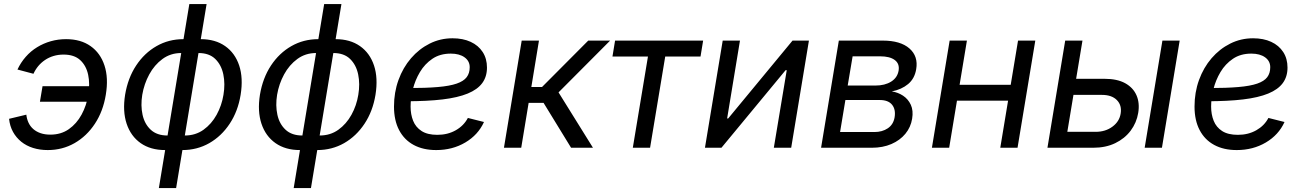

<svg xmlns="http://www.w3.org/2000/svg" viewBox="-20 -748 6593 972"><path d="M221.7 11.7Q181.6 11.7 147.5 1Q113.3 -9.8 87.6 -30.5Q62 -51.3 45.9 -80.3Q29.8 -109.4 25.9 -146.5L113.3 -167.5Q115.7 -145.5 124.5 -126.7Q133.3 -107.9 148.7 -94.5Q164.1 -81.1 185.8 -73.7Q207.5 -66.4 234.9 -66.4Q289.1 -66.4 328.6 -94.2Q368.2 -122.1 393.1 -168Q418 -213.9 426.8 -268.1Q436 -323.2 426.3 -369.4Q416.5 -415.5 386.2 -443.6Q356 -471.7 301.8 -471.7Q274.9 -471.7 251.2 -464.6Q227.5 -457.5 208 -444.3Q188.5 -431.2 173.8 -413.6Q159.2 -396 149.4 -374.5L68.4 -396Q85 -431.6 110.4 -460.4Q135.7 -489.3 168 -509Q200.2 -528.8 237.3 -539.3Q274.4 -549.8 314.5 -549.8Q388.7 -549.8 438.5 -514.6Q488.3 -479.5 509 -416.3Q529.8 -353 515.6 -268.1Q502 -184.6 460.4 -121.6Q418.9 -58.6 357.4 -23.4Q295.9 11.7 221.7 11.7ZM435.5 -232.9H182.1L195.3 -311.5H448.7Z M815.9 11.7Q742.2 11.7 692.1 -23.4Q642.1 -58.6 621.1 -121.6Q600.1 -184.6 613.3 -268.1Q627.4 -353 669.2 -416.3Q710.9 -479.5 772.5 -514.6Q834 -549.8 908.7 -549.8H996.1Q1069.8 -549.8 1119.9 -514.6Q1169.9 -479.5 1190.9 -416.3Q1211.9 -353 1198.2 -268.1Q1184.6 -184.6 1142.8 -121.6Q1101.1 -58.6 1039.6 -23.4Q978 11.7 903.3 11.7ZM828.1 -62H915.5Q969.7 -62 1010.3 -91.1Q1050.8 -120.1 1076.7 -167Q1102.5 -213.9 1111.3 -268.1Q1120.6 -323.2 1110.6 -371.3Q1100.6 -419.4 1069.8 -449.5Q1039.1 -479.5 984.9 -479.5H897Q843.8 -479.5 802.7 -449.5Q761.7 -419.4 735.6 -371.3Q709.5 -323.2 700.2 -268.1Q691.4 -213.9 701.7 -167Q711.9 -120.1 743.2 -91.1Q774.4 -62 828.1 -62ZM784.2 204.1 938.5 -727.5H1025.9L871.6 204.1Z M1498.5 11.7Q1424.8 11.7 1374.8 -23.4Q1324.7 -58.6 1303.7 -121.6Q1282.7 -184.6 1295.9 -268.1Q1310.1 -353 1351.8 -416.3Q1393.6 -479.5 1455.1 -514.6Q1516.6 -549.8 1591.3 -549.8H1678.7Q1752.4 -549.8 1802.5 -514.6Q1852.5 -479.5 1873.5 -416.3Q1894.5 -353 1880.9 -268.1Q1867.2 -184.6 1825.4 -121.6Q1783.7 -58.6 1722.2 -23.4Q1660.6 11.7 1585.9 11.7ZM1510.7 -62H1598.1Q1652.3 -62 1692.9 -91.1Q1733.4 -120.1 1759.3 -167Q1785.2 -213.9 1793.9 -268.1Q1803.2 -323.2 1793.2 -371.3Q1783.2 -419.4 1752.4 -449.5Q1721.7 -479.5 1667.5 -479.5H1579.6Q1526.4 -479.5 1485.4 -449.5Q1444.3 -419.4 1418.2 -371.3Q1392.1 -323.2 1382.8 -268.1Q1374 -213.9 1384.3 -167Q1394.5 -120.1 1425.8 -91.1Q1457 -62 1510.7 -62ZM1466.8 204.1 1621.1 -727.5H1708.5L1554.2 204.1Z M2188.5 11.7Q2122.1 11.7 2074.2 -14.2Q2026.4 -40 2000.5 -89.4Q1974.6 -138.7 1974.6 -208.5Q1974.6 -280.3 1997.3 -343Q2020 -405.8 2060.8 -453.1Q2101.6 -500.5 2155.3 -527.3Q2209 -554.2 2271 -554.2Q2323.7 -554.2 2362.8 -536.1Q2401.9 -518.1 2423.6 -484.6Q2445.3 -451.2 2445.3 -405.8Q2445.3 -359.9 2421.4 -327.4Q2397.5 -294.9 2347.7 -274.4Q2297.9 -253.9 2220.2 -244.6Q2142.6 -235.4 2035.6 -235.4L2047.4 -302.2Q2136.7 -302.2 2196.5 -307.4Q2256.3 -312.5 2291.7 -324.7Q2327.1 -336.9 2342.5 -357.2Q2357.9 -377.4 2357.9 -407.7Q2357.9 -439 2331.8 -457.8Q2305.7 -476.6 2262.2 -476.6Q2207.5 -476.6 2168.9 -450.4Q2130.4 -424.3 2106 -383.3Q2081.5 -342.3 2070.1 -295.9Q2058.6 -249.5 2058.6 -208.5Q2058.6 -168.9 2071.5 -136.5Q2084.5 -104 2114.3 -84.7Q2144 -65.4 2193.8 -65.4Q2246.6 -65.4 2287.4 -88.6Q2328.1 -111.8 2348.6 -150.9L2430.2 -130.4Q2400.4 -64.9 2335.4 -26.6Q2270.5 11.7 2188.5 11.7Z M2531.2 0 2621.1 -542.5H2708.5L2669.9 -307.6H2724.1L2958 -542.5H3068.8L2807.6 -280.3L2981.9 0H2871.1L2731.9 -227.1H2656.2L2618.7 0Z M3183.6 0 3260.3 -461.9H3080.6L3093.8 -542.5H3539.6L3526.4 -461.9H3347.7L3271 0Z M3985.4 0H3897.5L3962.9 -392.6H3957L3632.3 0H3548.8L3638.7 -542.5H3726.1L3661.1 -148.4H3666.5L3992.2 -542.5H4075.2Z M4136.7 0 4226.6 -542.5H4448.7Q4538.6 -542.5 4584 -502.7Q4629.4 -462.9 4618.2 -397.5Q4610.4 -350.1 4577.4 -322.5Q4544.4 -294.9 4494.6 -285.2Q4525.4 -280.8 4551.5 -263.7Q4577.6 -246.6 4591.1 -217.3Q4604.5 -188 4597.7 -147Q4590.8 -104 4563.5 -70.8Q4536.1 -37.6 4492.7 -18.8Q4449.2 0 4393.6 0ZM4232.9 -79.6H4406.7Q4446.3 -79.6 4474.4 -98.4Q4502.4 -117.2 4508.8 -153.3Q4515.6 -193.4 4496.3 -217.5Q4477.1 -241.7 4433.6 -241.7H4259.8ZM4271.5 -314.9H4411.6Q4460 -314.9 4491.7 -335Q4523.4 -355 4529.3 -391.1Q4534.7 -425.8 4509.5 -444.3Q4484.4 -462.9 4435.5 -462.9H4296.4Z M5116.7 -318.8 5103 -238.3H4803.7L4817.4 -318.8ZM4875 -542.5 4785.2 0H4697.8L4787.6 -542.5ZM5221.2 -542.5 5131.3 0H5043.9L5133.8 -542.5Z M5414.6 -349.1H5571.3Q5635.7 -349.1 5676.3 -326.7Q5716.8 -304.2 5733.6 -265.4Q5750.5 -226.6 5742.2 -176.3Q5733.9 -126.5 5703.9 -86.4Q5673.8 -46.4 5625.7 -23.2Q5577.6 0 5514.2 0H5282.7L5372.6 -542.5H5460L5383.3 -80.6H5526.4Q5576.2 -80.6 5611.6 -106.7Q5647 -132.8 5653.3 -172.9Q5660.2 -214.8 5634.3 -241.2Q5608.4 -267.6 5558.6 -267.6H5400.4ZM5774.9 0 5864.7 -542.5H5952.1L5862.3 0Z M6241.2 11.7Q6174.8 11.7 6127 -14.2Q6079.1 -40 6053.2 -89.4Q6027.3 -138.7 6027.3 -208.5Q6027.3 -280.3 6050 -343Q6072.8 -405.8 6113.5 -453.1Q6154.3 -500.5 6208 -527.3Q6261.7 -554.2 6323.7 -554.2Q6376.5 -554.2 6415.5 -536.1Q6454.6 -518.1 6476.3 -484.6Q6498 -451.2 6498 -405.8Q6498 -359.9 6474.1 -327.4Q6450.2 -294.9 6400.4 -274.4Q6350.6 -253.9 6272.9 -244.6Q6195.3 -235.4 6088.4 -235.4L6100.1 -302.2Q6189.5 -302.2 6249.3 -307.4Q6309.1 -312.5 6344.5 -324.7Q6379.9 -336.9 6395.3 -357.2Q6410.6 -377.4 6410.6 -407.7Q6410.6 -439 6384.5 -457.8Q6358.4 -476.6 6314.9 -476.6Q6260.3 -476.6 6221.7 -450.4Q6183.1 -424.3 6158.7 -383.3Q6134.3 -342.3 6122.8 -295.9Q6111.3 -249.5 6111.3 -208.5Q6111.3 -168.9 6124.3 -136.5Q6137.2 -104 6167 -84.7Q6196.8 -65.4 6246.6 -65.4Q6299.3 -65.4 6340.1 -88.6Q6380.9 -111.8 6401.4 -150.9L6482.9 -130.4Q6453.1 -64.9 6388.2 -26.6Q6323.2 11.7 6241.2 11.7Z"/></svg>

Font: Inter 16pt
Style: Italic
Weight: 400
Italic angle: -9.3988°
Version: Version 4.001;git-66647c0bb